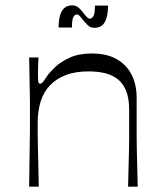

<svg xmlns="http://www.w3.org/2000/svg" viewBox="-20 -698 611 718"><path d="M89 0Q90 -68 90.5 -109.5Q91 -151 91.5 -177Q92 -203 92 -222.5Q92 -242 92 -266Q92 -290 92 -309Q92 -328 91.5 -349.5Q91 -371 90.5 -402.5Q90 -434 89 -483H124Q123 -466 122.5 -453Q122 -440 122 -430Q122 -402 123 -393.5Q124 -385 130 -385Q135 -385 139.5 -390Q144 -395 155 -412Q165 -427 186 -447Q207 -467 241 -482.5Q275 -498 324 -498Q379 -498 416 -477Q453 -456 472 -419Q491 -382 491 -332Q491 -288 491 -256Q491 -224 491 -198Q491 -172 491.5 -145Q492 -118 493 -84Q494 -50 495 0H459Q460 -49 461 -82Q462 -115 462.5 -139.5Q463 -164 463 -185Q463 -206 463 -230Q463 -254 463 -287Q463 -332 451 -360Q439 -388 418 -403.5Q397 -419 370 -425Q343 -431 311 -431Q262 -431 226.5 -417.5Q191 -404 167 -379Q143 -354 132 -318.5Q121 -283 121 -239Q121 -215 121 -197.5Q121 -180 121.5 -157.5Q122 -135 123 -98.5Q124 -62 125 0ZM333 -594Q318 -594 308 -604Q298 -614 290 -624Q284 -632 278.5 -638Q273 -644 267 -644Q260 -644 254.5 -634.5Q249 -625 249 -595H199Q199 -635 211.5 -656.5Q224 -678 250 -678Q265 -678 275.5 -668Q286 -658 294 -647Q299 -640 305 -634Q311 -628 316 -628Q323 -628 329 -637Q335 -646 335 -677H384Q384 -637 372 -615.5Q360 -594 333 -594Z"/></svg>

Font: Ojuju
Style: Regular
Weight: 400
Designer: Chisaokwu Joboson, Mirko Velimirovic
Foundry: Udi Foundry
Version: Version 1.000